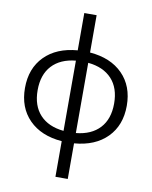

<svg xmlns="http://www.w3.org/2000/svg" viewBox="-102 -825 887 1120"><g transform="rotate(10 341.5 -265.0)"><path d="M378 -529Q502 -519 572.5 -447.5Q643 -376 643 -260Q643 -144 572.5 -72.5Q502 -1 378 9V220H305V9Q181 -1 110.5 -72.5Q40 -144 40 -260Q40 -376 110.5 -447.5Q181 -519 305 -529V-750H378ZM378 -52Q469 -61 518.5 -114.5Q568 -168 568 -260Q568 -352 518.5 -405.5Q469 -459 378 -468ZM305 -468Q214 -459 164.5 -405.5Q115 -352 115 -260Q115 -168 164.5 -114.5Q214 -61 305 -52Z"/></g></svg>

Font: Mplus 1p
Style: Regular
Weight: 400
Version: Version 1.061